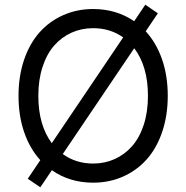

<svg xmlns="http://www.w3.org/2000/svg" viewBox="-20 -776 801 826"><path d="M153.4 29.8 203.1 -43.7Q279.8 9.9 380.7 9.9Q449.9 9.9 509.2 -16.3Q568.5 -42.6 611.2 -90.4Q653.8 -138.1 677.7 -208.5Q701.7 -278.8 701.7 -363.6Q701.7 -450.3 677 -521.1Q652.3 -592 606.9 -641.3L659.1 -718.8L605.1 -755.7L557.2 -684.7Q480.5 -737.2 380.7 -737.2Q311.4 -737.2 252.1 -710.9Q192.8 -684.7 150.2 -636.9Q107.6 -589.1 83.6 -518.8Q59.7 -448.5 59.7 -363.6Q59.7 -277.3 84 -207Q108.3 -136.7 153.4 -87L99.4 -7.1ZM616.5 -363.6Q616.5 -294.4 598.2 -238.6Q579.9 -182.9 547.9 -146.8Q516 -110.8 473.2 -91.6Q430.4 -72.4 380.7 -72.4Q306.5 -72.4 250 -113.3L557.5 -568.5Q616.5 -490.4 616.5 -363.6ZM202.8 -160.2Q144.9 -237.9 144.9 -363.6Q144.9 -432.9 163.2 -488.6Q181.5 -544.4 213.4 -580.4Q245.4 -616.5 288.2 -635.7Q331 -654.8 380.7 -654.8Q454.2 -654.8 509.9 -615.1Z"/></svg>

Font: Inter-Regular
Style: Regular
Weight: 500
Designer: Rasmus Andersson
Foundry: rsms
Version: ""